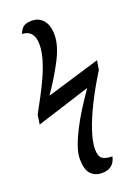

<svg xmlns="http://www.w3.org/2000/svg" viewBox="-184 -842 832 1156"><g transform="rotate(-20 232.0 -263.5)"><path d="M262 240Q217 240 190 211.5Q163 183 163 115Q163 79 179.5 32.5Q196 -14 223 -66Q250 -118 283.5 -170.5Q317 -223 351 -272L7 -163L16 -223Q41 -269 68 -319.5Q95 -370 118.5 -422Q142 -474 156.5 -524Q171 -574 171 -617Q171 -709 93 -712Q105 -741 122 -754Q139 -767 176 -767Q221 -767 248.5 -734Q276 -701 276 -641Q276 -574 232.5 -489Q189 -404 122 -306L464 -409L454 -350Q398 -260 356.5 -177Q315 -94 292 -25Q269 44 269 91Q269 135 288 150.5Q307 166 353 167Q337 240 262 240Z"/></g></svg>

Font: Noto Serif Medium
Style: Italic
Weight: 500
Italic angle: -12°
Designer: Monotype Design Team
Foundry: Monotype Imaging Inc.
Version: Version 2.014; ttfautohint (v1.8.4.7-5d5b)